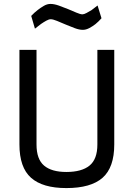

<svg xmlns="http://www.w3.org/2000/svg" viewBox="-20 -949 684 978"><path d="M166 -213Q166 -138 204.5 -105.5Q243 -73 318 -73Q396 -73 436 -105.5Q476 -138 476 -213V-695H562V-213Q562 -96 502.5 -43.5Q443 9 318 9Q197 9 138 -43.5Q79 -96 79 -213V-695H166ZM497 -856Q482 -839 466 -826Q452 -815 435 -806Q418 -797 402 -797Q384 -797 361 -805.5Q338 -814 314.5 -824Q291 -834 270.5 -842.5Q250 -851 238 -851Q229 -851 215.5 -843.5Q202 -836 189 -827Q174 -816 158 -803L139 -868Q155 -885 172 -898Q186 -909 203 -919Q220 -929 237 -929Q256 -929 280 -920.5Q304 -912 327 -902.5Q350 -893 369.5 -884.5Q389 -876 400 -876Q408 -876 421 -883Q434 -890 447 -898Q461 -908 477 -921Z"/></svg>

Font: Panefresco 500wt
Style: Regular
Weight: 700
Foundry: Campivisivi & Chank Co
Version: Version 1.001